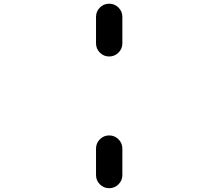

<svg xmlns="http://www.w3.org/2000/svg" viewBox="-20 -870 1174 1032"><path d="M566.9 -850.1Q596.2 -850.1 616.9 -829.3Q637.7 -808.6 637.7 -778.8V-637.2Q637.7 -607.9 616.9 -587.2Q596.2 -566.4 566.9 -566.4Q537.6 -566.4 516.8 -587.2Q496.1 -607.9 496.1 -637.2V-778.8Q496.1 -808.6 516.8 -829.3Q537.6 -850.1 566.9 -850.1ZM566.9 -142.1Q596.2 -142.1 616.9 -121.3Q637.7 -100.6 637.7 -70.8V70.8Q637.7 100.1 616.9 120.8Q596.2 141.6 566.9 141.6Q537.6 141.6 516.8 120.8Q496.1 100.1 496.1 70.8V-70.8Q496.1 -100.6 516.8 -121.3Q537.6 -142.1 566.9 -142.1Z"/></svg>

Font: Robtronika
Style: Regular
Weight: 400
Designer: GGBot
Version: 1.00